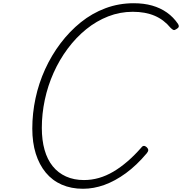

<svg xmlns="http://www.w3.org/2000/svg" viewBox="-20 -1150 1127 1189"><path d="M494 19Q421 19 362.5 -6.5Q304 -32 263.5 -81Q223 -130 201.5 -198.5Q180 -267 180 -354Q180 -448 200 -541.5Q220 -635 259.5 -721.5Q299 -808 355 -882Q411 -956 480.5 -1012Q550 -1068 633 -1099Q716 -1130 808 -1130Q871 -1130 922 -1115.5Q973 -1101 1013.5 -1072.5Q1054 -1044 1083 -1001Q1089 -991 1086.5 -983.5Q1084 -976 1071 -969Q1061 -962 1054 -964.5Q1047 -967 1036 -978Q995 -1028 937.5 -1052.5Q880 -1077 802 -1077Q723 -1077 650 -1048.5Q577 -1020 514 -969Q451 -918 399.5 -849Q348 -780 312 -699.5Q276 -619 257.5 -532Q239 -445 239 -358Q239 -282 256 -222Q273 -162 306.5 -120.5Q340 -79 389 -57Q438 -35 500 -35Q547 -35 592.5 -48Q638 -61 682 -87Q726 -113 769.5 -150.5Q813 -188 855 -236Q862 -246 870.5 -246.5Q879 -247 889 -238Q898 -229 898 -220.5Q898 -212 889 -201Q826 -126 759.5 -77.5Q693 -29 626.5 -5Q560 19 494 19Z"/></svg>

Font: Playwrite CU ExtraLight
Style: Regular
Weight: 250
Designer: Veronika Burian, José Scaglione
Foundry: TypeTogether
Version: Version 1.002